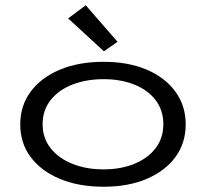

<svg xmlns="http://www.w3.org/2000/svg" viewBox="-20 -702 790 730"><path d="M374 8Q279 8 207.5 -22Q136 -52 96.5 -105Q57 -158 57 -229Q57 -300 96.5 -353.5Q136 -407 207.5 -437Q279 -467 374 -467Q468 -467 538 -437Q608 -407 647 -353.5Q686 -300 686 -229Q686 -158 647 -105Q608 -52 538 -22Q468 8 374 8ZM374 -58Q439 -58 490.5 -79Q542 -100 571.5 -138.5Q601 -177 601 -230Q601 -283 571.5 -321.5Q542 -360 490.5 -380.5Q439 -401 374 -401Q308 -401 255.5 -380.5Q203 -360 172.5 -321.5Q142 -283 142 -230Q142 -177 172.5 -138.5Q203 -100 255.5 -79Q308 -58 374 -58ZM375 -507 239 -632 306 -682 427 -543Z"/></svg>

Font: Inconsolata ExtraExpanded
Style: Regular
Weight: 400
Width: 8
Monospace: yes
Designer: Raph Levien, Cyreal, Brenton Simpson
Foundry: Raph Levien, Cyreal, Google
Version: Version 3.001; ttfautohint (v1.8.2.53-6de2)